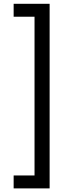

<svg xmlns="http://www.w3.org/2000/svg" viewBox="-20 -852 396 1037"><path d="M53.7 95.7H166.5V-761.7H53.7V-831.5H248V165.5H53.7Z"/></svg>

Font: NotoSans
Style: Regular
Weight: 400
Designer: Monotype Design team
Foundry: Monotype Imaging Inc.
Version: Version 1.04; ttfautohint (v1.4.1)